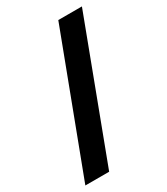

<svg xmlns="http://www.w3.org/2000/svg" viewBox="-182 -804 778 894"><g transform="rotate(-30 207.0 -357.0)"><path d="M409 -722 134 8H6L282 -722Z"/></g></svg>

Font: Noto Sans Arabic ExtCond ExtBd
Style: Regular
Weight: 800
Width: 2
Designer: Monotype Design Team, Nadine Chahine, Nizar Qandah and Khaled Hosny
Foundry: Monotype Imaging Inc.
Version: Version 2.012; ttfautohint (v1.8.4.7-5d5b)